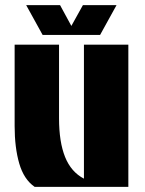

<svg xmlns="http://www.w3.org/2000/svg" viewBox="-20 -728 564 748"><path d="M115 0Q73 -29 55 -91Q37 -153 37 -237V-554H210V-267Q210 -175 233.5 -116.5Q257 -58 307 -32V-554H480V0ZM82 -708H214L258 -627L303 -708H434L370 -592H146Z"/></svg>

Font: Tac One
Style: Regular
Weight: 400
Designer: Oluseyi Olusanya, David Udoh, Eyiyemi Adegbite, Mirko Velimirović
Version: Version 1.003; ttfautohint (v1.8.4.7-5d5b)